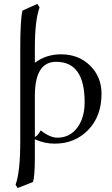

<svg xmlns="http://www.w3.org/2000/svg" viewBox="-20 -718 568 976"><path d="M147.9 207 69.8 237.8 59.1 221.2Q83 156.2 83 2V-471.2Q83 -618.2 94.2 -664.1L169.9 -698.2L181.2 -680.2Q157.2 -617.2 157.2 -471.2V-398.9Q214.4 -441.9 290 -441.9Q379.9 -441.9 438 -384.5Q496.1 -327.1 496.1 -241.2Q496.1 -127.4 428.5 -57.6Q360.8 12.2 257.8 12.2Q206.1 12.2 157.2 -9.8V88.9Q156.7 178.2 147.9 207ZM410.2 -199.2Q410.2 -404.3 265.1 -403.8Q157.2 -403.8 157.2 -231V-22Q169.4 -24.9 187 -55.2Q233.9 -18.1 272 -18.1Q334 -18.1 372.1 -68.1Q410.2 -118.2 410.2 -199.2Z"/></svg>

Font: Linux Libertine Display
Style: Regular
Weight: 400
Designer: Philipp H. Poll
Foundry: Philipp H. Poll
Version: Version 5.0.9